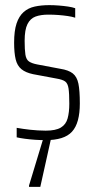

<svg xmlns="http://www.w3.org/2000/svg" viewBox="-20 -538 366 748"><path d="M157 8Q137 8 116 6.5Q95 5 76.5 2.5Q58 0 45 -3V-40Q57 -38 70 -36Q83 -34 97.5 -32.5Q112 -31 127.5 -30Q143 -29 158 -29Q197 -29 217 -41Q237 -53 243.5 -77Q250 -101 250 -134Q250 -174 247 -193.5Q244 -213 234 -220.5Q224 -228 200 -232L109 -249Q80 -255 63.5 -268.5Q47 -282 41 -307Q35 -332 35 -372Q35 -418 44.5 -446.5Q54 -475 72 -491Q90 -507 115.5 -512.5Q141 -518 172 -518Q190 -518 209 -516.5Q228 -515 245 -512.5Q262 -510 273 -506V-469Q261 -473 244 -475.5Q227 -478 208 -479.5Q189 -481 168 -481Q139 -481 118.5 -473.5Q98 -466 87 -444Q76 -422 76 -379Q76 -344 79 -325Q82 -306 93 -298.5Q104 -291 125 -287L215 -270Q247 -265 263.5 -252Q280 -239 285.5 -212Q291 -185 291 -135Q291 -97 283.5 -69.5Q276 -42 260.5 -25Q245 -8 219 0Q193 8 157 8ZM93 190V185L153 -13H181V-8L137 190Z"/></svg>

Font: Saira ExtraCondensed ExtraLight
Style: Regular
Weight: 250
Width: 2
Designer: Hector Gatti with collaboration of the Omnibus-Type team
Foundry: Omnibus-Type
Version: Version 1.101